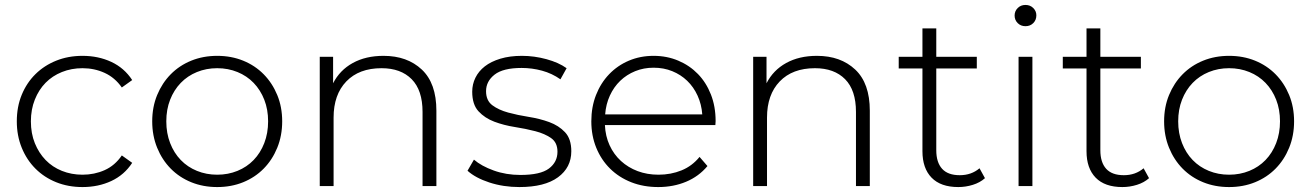

<svg xmlns="http://www.w3.org/2000/svg" viewBox="-20 -753 5305 777"><path d="M314 4Q256 4 207.5 -15.5Q159 -35 123.5 -70.5Q88 -106 68 -155Q48 -204 48 -262Q48 -321 68 -369.5Q88 -418 123.5 -453Q159 -488 207.5 -507.5Q256 -527 314 -527Q378 -527 430.5 -502.5Q483 -478 515 -429L473 -399Q445 -439 403.5 -458Q362 -477 314 -477Q269 -477 230.5 -461.5Q192 -446 164.5 -418Q137 -390 121 -350Q105 -310 105 -262Q105 -213 121 -173.5Q137 -134 164.5 -105.5Q192 -77 230.5 -61.5Q269 -46 314 -46Q362 -46 403.5 -64.5Q445 -83 473 -124L515 -94Q483 -45 430.5 -20.5Q378 4 314 4Z M859 4Q802 4 754 -15.5Q706 -35 671 -70.5Q636 -106 616 -155Q596 -204 596 -262Q596 -320 616 -368.5Q636 -417 671 -452.5Q706 -488 754 -507.5Q802 -527 859 -527Q916 -527 964 -507.5Q1012 -488 1047 -452.5Q1082 -417 1102 -368.5Q1122 -320 1122 -262Q1122 -204 1102 -155Q1082 -106 1047 -70.5Q1012 -35 964 -15.5Q916 4 859 4ZM859 -46Q903 -46 941 -61.5Q979 -77 1006.5 -105.5Q1034 -134 1049.5 -174Q1065 -214 1065 -262Q1065 -310 1049.5 -349.5Q1034 -389 1006.5 -417.5Q979 -446 941 -461.5Q903 -477 859 -477Q815 -477 777 -461.5Q739 -446 711.5 -417.5Q684 -389 668.5 -349.5Q653 -310 653 -262Q653 -214 668.5 -174Q684 -134 711.5 -105.5Q739 -77 777 -61.5Q815 -46 859 -46Z M1532 -527Q1628 -527 1687 -471.5Q1746 -416 1746 -305V0H1690V-300Q1690 -388 1646 -432.5Q1602 -477 1524 -477Q1433 -477 1381.5 -423.5Q1330 -370 1330 -277V0H1274V-523H1328V-416Q1355 -469 1407.5 -498Q1460 -527 1532 -527Z M2082 4Q2017 4 1960.5 -14.5Q1904 -33 1872 -62L1898 -107Q1928 -81 1978 -63Q2028 -45 2086 -45Q2167 -45 2201.5 -71Q2236 -97 2236 -139Q2236 -176 2210.5 -194Q2185 -212 2146.5 -222Q2108 -232 2063.5 -239Q2019 -246 1980.5 -260.5Q1942 -275 1916.5 -302.5Q1891 -330 1891 -382Q1891 -412 1904 -438.5Q1917 -465 1942 -484.5Q1967 -504 2005 -515.5Q2043 -527 2092 -527Q2142 -527 2191.5 -513.5Q2241 -500 2273 -477L2248 -432Q2214 -456 2173.5 -467Q2133 -478 2091 -478Q2016 -478 1981.5 -451Q1947 -424 1947 -384Q1947 -346 1972.5 -327Q1998 -308 2036.5 -297.5Q2075 -287 2119.5 -280Q2164 -273 2202.5 -259Q2241 -245 2266.5 -218Q2292 -191 2292 -141Q2292 -75 2238 -35.5Q2184 4 2082 4Z M2822 -290Q2819 -331 2803 -366Q2787 -401 2761 -426Q2735 -451 2700.5 -465Q2666 -479 2625 -479Q2585 -479 2550.5 -465Q2516 -451 2490 -426Q2464 -401 2448 -366Q2432 -331 2429 -290ZM2644 4Q2584 4 2534.5 -15.5Q2485 -35 2449 -70.5Q2413 -106 2393 -155Q2373 -204 2373 -262Q2373 -320 2392 -368.5Q2411 -417 2445 -452.5Q2479 -488 2525 -507.5Q2571 -527 2625 -527Q2679 -527 2725 -507.5Q2771 -488 2804.5 -453.5Q2838 -419 2857 -370.5Q2876 -322 2876 -263Q2876 -259 2875.5 -255Q2875 -251 2875 -247H2428Q2430 -202 2447 -165Q2464 -128 2493 -101.5Q2522 -75 2560.5 -60.5Q2599 -46 2645 -46Q2695 -46 2738 -63.5Q2781 -81 2811 -118L2843 -81Q2808 -39 2756.5 -17.5Q2705 4 2644 4Z M3286 -527Q3382 -527 3441 -471.5Q3500 -416 3500 -305V0H3444V-300Q3444 -388 3400 -432.5Q3356 -477 3278 -477Q3187 -477 3135.5 -423.5Q3084 -370 3084 -277V0H3028V-523H3082V-416Q3109 -469 3161.5 -498Q3214 -527 3286 -527Z M3933 -476H3769V-145Q3769 -96 3792.5 -70Q3816 -44 3864 -44Q3911 -44 3944 -72L3966 -32Q3946 -14 3917 -5Q3888 4 3858 4Q3787 4 3750 -34Q3713 -72 3713 -141V-476H3617V-523H3713V-638H3769V-523H3933Z M4102 0V-523H4158V0ZM4130 -647Q4111 -647 4098.5 -659.5Q4086 -672 4086 -690Q4086 -708 4098.5 -720.5Q4111 -733 4130 -733Q4149 -733 4161.5 -720.5Q4174 -708 4174 -691Q4174 -672 4161.5 -659.5Q4149 -647 4130 -647Z M4597 -476H4433V-145Q4433 -96 4456.5 -70Q4480 -44 4528 -44Q4575 -44 4608 -72L4630 -32Q4610 -14 4581 -5Q4552 4 4522 4Q4451 4 4414 -34Q4377 -72 4377 -141V-476H4281V-523H4377V-638H4433V-523H4597Z M4954 4Q4897 4 4849 -15.5Q4801 -35 4766 -70.5Q4731 -106 4711 -155Q4691 -204 4691 -262Q4691 -320 4711 -368.5Q4731 -417 4766 -452.5Q4801 -488 4849 -507.5Q4897 -527 4954 -527Q5011 -527 5059 -507.5Q5107 -488 5142 -452.5Q5177 -417 5197 -368.5Q5217 -320 5217 -262Q5217 -204 5197 -155Q5177 -106 5142 -70.5Q5107 -35 5059 -15.5Q5011 4 4954 4ZM4954 -46Q4998 -46 5036 -61.5Q5074 -77 5101.5 -105.5Q5129 -134 5144.5 -174Q5160 -214 5160 -262Q5160 -310 5144.5 -349.5Q5129 -389 5101.5 -417.5Q5074 -446 5036 -461.5Q4998 -477 4954 -477Q4910 -477 4872 -461.5Q4834 -446 4806.5 -417.5Q4779 -389 4763.5 -349.5Q4748 -310 4748 -262Q4748 -214 4763.5 -174Q4779 -134 4806.5 -105.5Q4834 -77 4872 -61.5Q4910 -46 4954 -46Z"/></svg>

Font: Montserrat-Alt1 Light
Style: Regular
Weight: 300
Designer: Differentunic
Foundry: Differentunic
Version: Version 7.222